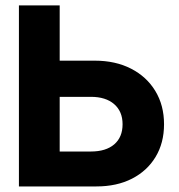

<svg xmlns="http://www.w3.org/2000/svg" viewBox="-20 -670 642 690"><path d="M320.5 -452Q395 -452 451 -423.2Q507 -394.5 538.2 -343Q569.5 -291.5 569.5 -223.5Q569.5 -156.5 539.2 -106.2Q509 -56 454.5 -28Q400 0 326.5 0H48V-650.5H194.5V-452ZM306.5 -125.5Q360.5 -125.5 390.5 -151.2Q420.5 -177 420.5 -223.5Q420.5 -269.5 390.2 -295.8Q360 -322 306.5 -322H194.5V-125.5Z"/></svg>

Font: Overused Grotesk
Style: Bold
Weight: 710
Version: Version 0.004